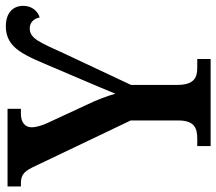

<svg xmlns="http://www.w3.org/2000/svg" viewBox="-64 -698 760 675"><g transform="rotate(-90 316.5 -360.0)"><path d="M141 0H447V-47H417C384 -47 356 -56 356 -117V-280L465 -512C505 -599 518 -636 555 -636C576 -636 590 -620 593 -601C614 -607 634 -627 634 -659C634 -694 610 -720 562 -720C482 -720 459 -650 416 -550L373 -449C354 -404 337 -365 325 -335C316 -366 304 -399 285 -438L221 -576C214 -591 207 -614 207 -629C207 -651 222 -667 255 -667H272V-714H-1V-667H10C43 -667 54 -653 72 -614L231 -281V-114C231 -56 203 -47 166 -47H141Z"/></g></svg>

Font: Noto Serif Condensed Semi
Style: Regular
Weight: 600
Width: 3
Designer: Monotype Design Team
Foundry: Monotype Imaging Inc.
Version: Version 1.002